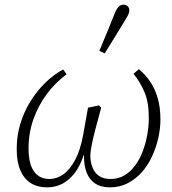

<svg xmlns="http://www.w3.org/2000/svg" viewBox="-20 -795 741 827"><path d="M182 12Q142 12 113 -6Q84 -24 68 -60.5Q52 -97 52 -154Q52 -210 67.5 -261.5Q83 -313 110.5 -357.5Q138 -402 174 -437.5Q210 -473 252 -496L267 -475Q219 -440 182 -390.5Q145 -341 124 -281.5Q103 -222 103 -157Q103 -89 126.5 -56.5Q150 -24 193 -24Q224 -24 252.5 -44Q281 -64 303.5 -106Q326 -148 338 -213L359 -331L406 -341L416 -332L390 -235Q380 -196 375 -170.5Q370 -145 369 -127Q369 -97 378.5 -73.5Q388 -50 407 -37Q426 -24 457 -24Q490 -24 516.5 -40Q543 -56 563 -83.5Q583 -111 595.5 -145Q608 -179 614.5 -215.5Q621 -252 621 -286Q621 -354 602.5 -398Q584 -442 555 -477L578 -497Q604 -476 625 -446Q646 -416 658.5 -375Q671 -334 671 -280Q671 -242 662 -201.5Q653 -161 635.5 -122.5Q618 -84 591.5 -54Q565 -24 530.5 -6Q496 12 453 12Q415 12 390 -4.5Q365 -21 353 -52Q341 -83 342 -126H340Q319 -61 278.5 -24.5Q238 12 182 12ZM408 -576Q425 -616 441.5 -656.5Q458 -697 474 -737Q479 -750 484.5 -758Q490 -766 496.5 -770.5Q503 -775 511 -775Q523 -775 530 -768Q537 -761 537 -751Q537 -741 531.5 -730Q526 -719 514 -700Q494 -667 473 -633Q452 -599 431 -565Z"/></svg>

Font: Source Serif 4 Light
Style: Italic
Weight: 300
Italic angle: -12°
Designer: Frank Grießhammer
Foundry: Adobe Systems Incorporated
Version: Version 4.004;hotconv 1.0.116;makeotfexe 2.5.65601